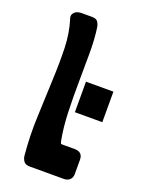

<svg xmlns="http://www.w3.org/2000/svg" viewBox="-140 -806 661 875"><g transform="rotate(20 190.0 -369.0)"><path d="M226 -303V-451H359V-303ZM117 0Q97 0 88.5 -11Q80 -22 78 -37Q69 -134 73 -225Q77 -316 80 -401Q84 -486 82 -559.5Q80 -633 60 -696Q56 -708 59.5 -716Q63 -724 69.5 -729Q76 -734 84.5 -736Q93 -738 99 -738H151Q172 -738 179.5 -726.5Q187 -715 189 -702Q197 -648 197 -580.5Q197 -513 196 -438Q195 -363 197.5 -291.5Q200 -220 212 -157Q213 -152 214.5 -148.5Q216 -145 221 -145H282Q322 -145 322 -107V-37Q322 -20 311 -10Q300 0 282 0Z"/></g></svg>

Font: OpenDyslexic3
Style: Bold
Weight: 700
Designer: Abelardo Gonzalez
Version: Version 1.000;PS 001.001;hotconv 1.0.56